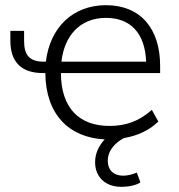

<svg xmlns="http://www.w3.org/2000/svg" viewBox="-20 -530 689 741"><path d="M389 -461C487 -461 540 -398 544 -292H217C228 -389 286 -461 389 -461ZM447 191C479 191 505 185 522 174L508 136C489 144 472 148 455 148C422 148 396 130 396 90C396 48 429 18 458 3C511 -6 558 -28 591 -61L566 -106C516 -61 463 -44 403 -44C286 -44 216 -112 215 -248H598V-276C598 -420 522 -510 389 -510C262 -510 173 -425 157 -292H149C93 -292 73 -318 73 -372V-411H20V-373C20 -293 60 -248 146 -248H155C156 -90 245 1 384 8C360 34 347 64 347 96C347 154 388 191 447 191Z"/></svg>

Font: Poppy and Pepper Light
Style: Regular
Weight: 300
Designer: Thy Ha
Foundry: Thy Ha
Version: Version 0.001;Glyphs 3.2 (3227)